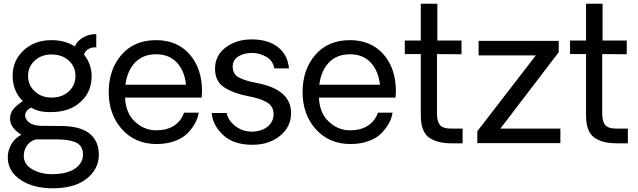

<svg xmlns="http://www.w3.org/2000/svg" viewBox="-20 -770 3434 1033"><path d="M268 243Q162 244 93.5 199.5Q25 155 22 83Q20 45 39 9.5Q58 -26 95 -45Q34 -83 34 -130Q34 -161 51.5 -182.5Q69 -204 103 -226Q48 -279 48 -364Q48 -444 107 -499Q166 -554 257 -554Q330 -554 383 -520Q395 -551 429 -569.5Q463 -588 498 -586V-515Q476 -517 457.5 -507Q439 -497 432 -477Q473 -424 473 -361Q473 -275 413.5 -221.5Q354 -168 259 -167Q187 -165 149 -191Q130 -184 121 -169Q112 -154 117 -138Q132 -94 206 -93L316 -92Q491 -89 510 36Q522 123 457 182.5Q392 242 268 243ZM386 -362Q386 -412 349.5 -444.5Q313 -477 257 -477Q203 -477 167 -444Q131 -411 131 -361Q131 -312 167 -278.5Q203 -245 257 -245Q314 -245 350 -278Q386 -311 386 -362ZM425 44Q419 9 384 -5.5Q349 -20 283 -20H174Q142 -12 125 13Q108 38 108 69Q108 114 153 140.5Q198 167 260 167Q346 167 390 132.5Q434 98 425 44Z M1067 -278Q1067 -269 1065 -245H653Q656 -163 705 -116.5Q754 -70 817 -69Q877 -68 916.5 -94Q956 -120 970 -164H1049Q1045 -136 1030.5 -108.5Q1016 -81 990 -54Q964 -27 920 -11Q876 5 821 5Q706 4 635.5 -75.5Q565 -155 565 -274Q565 -396 633.5 -475Q702 -554 820 -554Q933 -554 1000 -478Q1067 -402 1067 -278ZM820 -478Q749 -478 706.5 -433.5Q664 -389 655 -314H981Q973 -389 931.5 -433.5Q890 -478 820 -478Z M1338 9Q1236 9 1180 -44Q1124 -97 1119 -162H1200Q1206 -123 1246 -92Q1286 -61 1337 -62Q1388 -63 1420 -89Q1452 -115 1452 -156Q1452 -198 1416 -219.5Q1380 -241 1313 -253Q1233 -269 1185 -301Q1137 -333 1137 -400Q1137 -472 1194.5 -515Q1252 -558 1334 -558Q1420 -558 1473.5 -518Q1527 -478 1535 -402H1456Q1448 -444 1414 -463.5Q1380 -483 1344 -485Q1298 -487 1265 -468Q1232 -449 1232 -411Q1232 -371 1265.5 -353Q1299 -335 1364 -323Q1546 -288 1546 -162Q1546 -88 1487 -39.5Q1428 9 1338 9Z M2110 -278Q2110 -269 2108 -245H1696Q1699 -163 1748 -116.5Q1797 -70 1860 -69Q1920 -68 1959.5 -94Q1999 -120 2013 -164H2092Q2088 -136 2073.5 -108.5Q2059 -81 2033 -54Q2007 -27 1963 -11Q1919 5 1864 5Q1749 4 1678.5 -75.5Q1608 -155 1608 -274Q1608 -396 1676.5 -475Q1745 -554 1863 -554Q1976 -554 2043 -478Q2110 -402 2110 -278ZM1863 -478Q1792 -478 1749.5 -433.5Q1707 -389 1698 -314H2024Q2016 -389 1974.5 -433.5Q1933 -478 1863 -478Z M2409 1Q2330 1 2287 -31Q2244 -63 2244 -149V-479H2158V-552H2244V-750H2333V-552H2463V-478L2331 -479V-159Q2331 -118 2346.5 -98Q2362 -78 2409 -78H2469V1Z M2548 -64 2863 -472H2555V-550H2986V-489L2672 -78H2995V0H2548Z M3298 1Q3219 1 3176 -31Q3133 -63 3133 -149V-479H3047V-552H3133V-750H3222V-552H3352V-478L3220 -479V-159Q3220 -118 3235.5 -98Q3251 -78 3298 -78H3358V1Z"/></svg>

Font: Oakes Grotesk
Style: Regular
Weight: 400
Designer: Samuel Oakes
Foundry: Samuel Oakes
Version: Version 1.000;PS 001.000;hotconv 1.0.88;makeotf.lib2.5.64775